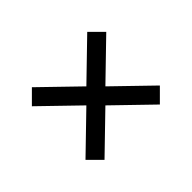

<svg xmlns="http://www.w3.org/2000/svg" viewBox="-92 -696 785 785"><g transform="rotate(45 300.0 -304.0)"><path d="M455 -89 510 -144 355 -304 510 -464 455 -519 300 -359 145 -519 90 -464 245 -304 90 -144 145 -89 300 -249Z"/></g></svg>

Font: IBM Plex Thai Text
Style: Regular
Weight: 450
Designer: Mike Abbink, Paul van der Laan, Pieter van Rosmalen, Ben Mitchell, Mark Frömberg
Foundry: Bold Monday
Version: Version 1.0